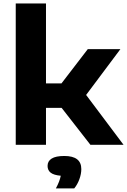

<svg xmlns="http://www.w3.org/2000/svg" viewBox="-20 -828 726 1098"><path d="M497 0 332.5 -211H243V0H70V-808H243V-351H331.5L482 -547H668.5L472.5 -285L686.5 0ZM445 139Q445 166.5 434 196.8Q423 227 404.5 249.5H299.5Q321.5 209 327.5 177Q287.5 173.5 269.8 159.5Q252 145.5 252 121Q252 93.5 275.5 78.8Q299 64 348 64Q445 64 445 139Z"/></svg>

Font: Encode Sans Expanded
Style: Bold
Weight: 700
Width: 7
Designer: Multiple Designers
Foundry: Impallari Type
Version: Version 2.000